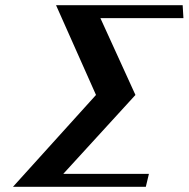

<svg xmlns="http://www.w3.org/2000/svg" viewBox="-20 -720 727 740"><path d="M367 -650H687L684 -700H196L350 -354L30 0H542L554 -50H224L502 -354Z"/></svg>

Font: Pfennig
Style: BoldItalic
Weight: 700
Italic angle: -13°
Version: Version 20100423